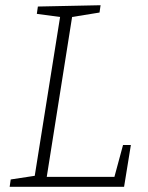

<svg xmlns="http://www.w3.org/2000/svg" viewBox="-20 -715 568 735"><path d="M418 -38 451 -160H481L455 0H17L21 -28L113 -42L210 -650L121 -662L125 -690L365 -695L361 -667L256 -650L159 -38Z"/></svg>

Font: Bitter Pro Light
Style: Italic
Weight: 300
Italic angle: -9°
Designer: Sol Matas, and Bitter project Authors
Foundry: Sol Matas
Version: Version 1.010